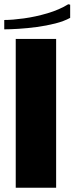

<svg xmlns="http://www.w3.org/2000/svg" viewBox="-36 -883 350 903"><path d="M38 -700H228V0H38ZM285 -863 294 -861V-799Q265 -783 223.5 -772.5Q182 -762 137 -756Q92 -750 51.5 -747.5Q11 -745 -16 -745V-789Q22 -789 76.5 -796.5Q131 -804 187 -820.5Q243 -837 285 -863Z"/></svg>

Font: Phudu Black
Style: Regular
Weight: 900
Version: Version 1.005;gftools[0.9.23]